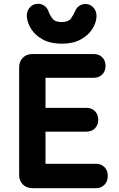

<svg xmlns="http://www.w3.org/2000/svg" viewBox="-20 -982 621 1002"><path d="M148.9 0Q118.8 0 99.4 -19.1Q80 -38.2 80 -68V-631.2Q80 -661.4 99.3 -680.7Q118.6 -700 148.8 -700H217.5V0ZM171.8 -576V-700H468.8Q496.5 -700 513.6 -682.9Q530.8 -665.7 530.8 -638Q530.8 -610.8 513.6 -593.4Q496.5 -576 468.8 -576ZM172.5 -295V-419.2H430.8Q458.5 -419.2 475.6 -401.7Q492.8 -384.1 492.8 -357Q492.8 -329.8 475.6 -312.4Q458.5 -295 430.8 -295ZM182.5 0V-127.2H480.5Q508.2 -127.2 525.4 -109.7Q542.5 -92.2 542.5 -63.8Q542.5 -36 525.4 -18Q508.2 0 480.5 0ZM301.8 -754Q244 -754 204.2 -775.4Q164.5 -796.8 143.2 -830Q122 -863.2 120 -896.8Q119.2 -925.8 136.2 -944Q153.2 -962.2 177.8 -962.2Q196 -962.2 210 -952.9Q224 -943.5 231 -927.8Q239.2 -903.8 253.5 -885.2Q267.8 -866.8 301.8 -866.8Q336.8 -866.8 350.6 -886Q364.5 -905.2 375.2 -930.5Q382 -944 395.6 -952.6Q409.2 -961.2 426 -961.2Q450.5 -961.2 467.5 -942.9Q484.5 -924.5 483.8 -895.5Q482 -862.2 461 -829.5Q440 -796.8 400.2 -775.4Q360.5 -754 301.8 -754Z"/></svg>

Font: National Park
Style: Regular
Weight: 400
Designer: Andrea Herstowski, Ben Hoepner
Version: Version 1.009